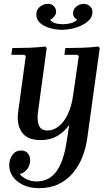

<svg xmlns="http://www.w3.org/2000/svg" viewBox="-20 -719 584 999"><path d="M183 260Q136 260 101 243.5Q66 227 47 200Q28 173 28 141Q28 110 44.5 87Q61 64 90 64Q112 64 124.5 78.5Q137 93 137 115Q137 140 121.5 161Q106 182 82 186Q95 202 118 213.5Q141 225 171 225Q214 225 246 201Q278 177 298.5 127.5Q319 78 329 3L340 -69Q315 -33 278 -11.5Q241 10 192 10Q122 10 93.5 -31Q65 -72 75 -140L114 -427L106 -434H39L44 -469Q86 -469 131 -470.5Q176 -472 216 -477L223 -469L178 -139Q174 -110 177 -87Q180 -64 192 -52Q204 -40 227 -40Q257 -40 284.5 -61Q312 -82 332.5 -124Q353 -166 361 -227L390 -427L382 -434H315L320 -469Q363 -469 407.5 -470.5Q452 -472 492 -477L499 -469L434 0Q427 51 408.5 98Q390 145 359 181.5Q328 218 284.5 239Q241 260 183 260ZM169 -645Q169 -669 188 -684Q207 -699 229 -699Q248 -699 260 -687Q272 -675 272 -659Q272 -645 262 -633Q252 -621 241 -616Q250 -604 266.5 -598.5Q283 -593 307 -593Q329 -593 349.5 -598.5Q370 -604 381 -617Q371 -622 365.5 -631Q360 -640 360 -650Q360 -670 377 -684.5Q394 -699 416 -699Q434 -699 447.5 -687Q461 -675 461 -657Q461 -627 435 -606Q409 -585 372.5 -574.5Q336 -564 302 -564Q272 -564 241 -572.5Q210 -581 189.5 -598.5Q169 -616 169 -645Z"/></svg>

Font: Brygada 1918 SemiBold
Style: Italic
Weight: 600
Italic angle: -8°
Designer: Mateusz Machalski | Borys Kosmynka | Przemek Hoffer
Foundry: NIEPODLEGLA 2018
Version: Version 3.006